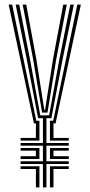

<svg xmlns="http://www.w3.org/2000/svg" viewBox="-20 -820 392 840"><path d="M167.8 0V-102.5H70.2V-114.5H167.8V-182.8H70.2V-194.5H167.8V-302.8H146.8L96.8 -561.5L48.5 -800H64L111 -561.5L156.2 -315.5H194.8L239.8 -561.5L287.5 -800H303L254.2 -561.5L204.8 -302.8H183.2V-194.5H280.8V-182.8H183.2V-114.5H280.8V-102.5H183.2V0ZM137 0V-80.5H70.2V-92.5H152.5V0ZM198.5 0V-92.5H280.8V-80.5H214V0ZM70.2 -124.5V-136.5H137V-160.8H70.2V-172.5H152.5V-124.5ZM198.5 -124.5V-172.5H280.8V-160.8H214V-136.5H280.8V-124.5ZM70.2 -204.8V-216.5H137V-280H128.5L17.8 -800H33.2L138.8 -291.8H152.5V-204.8ZM164.2 -327.5 124.8 -561.5 79.2 -800H94.8L138.8 -561.5L173.8 -339.2H177.2L212 -561.5L256.8 -800H272.2L226.2 -561.5L187.8 -327.5ZM198.5 -204.8V-291.8H212.8L318.2 -800H333.8L223 -280H214V-216.5H280.8V-204.8Z"/></svg>

Font: Big Shoulders Inline Display Thin Medium
Style: Regular
Weight: 500
Version: Version 2.002